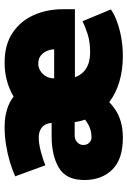

<svg xmlns="http://www.w3.org/2000/svg" viewBox="120 -662 553 833"><g transform="rotate(-90 396.5 -245.5)"><path d="M773 -197H478Q485 -177 499 -162Q513 -147 535 -139Q557 -131 588 -131Q632 -131 665.5 -142Q699 -153 721 -164L772 -41Q753 -27 721 -15Q689 -3 650 4Q611 11 570 11Q510 11 459 -4Q408 -19 370 -48Q356 -34 335.5 -20.5Q315 -7 285.5 2Q256 11 214 11Q122 11 77 -35Q32 -81 32 -156Q32 -235 85 -266.5Q138 -298 222 -298H280L279 -304Q275 -330 258 -342Q241 -354 217 -354Q192 -354 158 -345.5Q124 -337 96 -325L48 -456Q74 -468 108.5 -478.5Q143 -489 182.5 -495.5Q222 -502 262 -502Q303 -502 336.5 -492Q370 -482 394 -463Q426 -482 463 -492Q500 -502 541 -502Q619 -502 670.5 -467.5Q722 -433 747.5 -375.5Q773 -318 773 -250ZM473 -287H599Q599 -301 592.5 -317Q586 -333 572.5 -344.5Q559 -356 536 -356Q520 -356 505 -346.5Q490 -337 481.5 -321.5Q473 -306 473 -287ZM283 -198H225Q213 -198 204 -193Q195 -188 189.5 -179.5Q184 -171 184 -159Q184 -149 188.5 -141.5Q193 -134 200.5 -129.5Q208 -125 217 -125Q235 -125 248.5 -129Q262 -133 273.5 -139.5Q285 -146 294 -153Q290 -164 287.5 -175Q285 -186 283 -198Z"/></g></svg>

Font: Catamaran Black
Style: Regular
Weight: 900
Designer: Pria Ravichandran
Version: Version 2.000